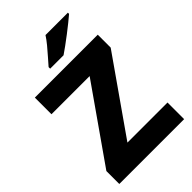

<svg xmlns="http://www.w3.org/2000/svg" viewBox="-270 -1033 1135 1135"><g transform="rotate(-45 297.0 -465.5)"><path d="M569 0H27V-108L354 -575H35V-714H561V-606L234 -139H569ZM528 -921Q512 -907 487 -887Q462 -867 433.5 -845Q405 -823 378 -803.5Q351 -784 332 -771H220V-784Q236 -803 259 -828.5Q282 -854 304.5 -881.5Q327 -909 341 -931H528Z"/></g></svg>

Font: Noto Sans Devanagari ExtraBold
Style: Regular
Weight: 800
Version: Version 2.003